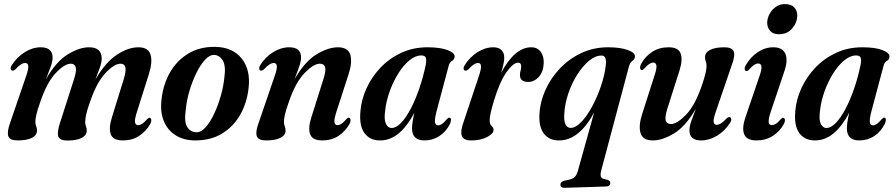

<svg xmlns="http://www.w3.org/2000/svg" viewBox="-20 -680 4395 942"><path d="M274 -76 343 -291Q356.5 -332.5 351.5 -350Q346.5 -367.5 327 -367.5Q297 -367.5 253.8 -322Q210.5 -276.5 178 -181Q163.5 -140.5 158.5 -118Q153.5 -95.5 153.5 -82.5Q153.5 -70.5 157.5 -61Q161.5 -51.5 161.5 -39Q161.5 -16.5 136.8 -3.8Q112 9 66.5 9Q28 9 20.8 -12Q13.5 -33 30 -78.5L108 -306Q120.5 -342 118.8 -356.5Q117 -371 103.5 -371Q94 -371 82.8 -364Q71.5 -357 54 -338.5Q47 -332.5 41 -333.5Q33.5 -334 32.5 -342.2Q31.5 -350.5 38 -360.5Q63 -400 101.5 -424Q140 -448 179.5 -448Q238 -448 238 -398Q238 -377.5 228 -350.5Q218 -323.5 205.5 -291.5Q255.5 -378.5 312.5 -413.2Q369.5 -448 417 -448Q479 -448 479 -393Q479 -374 469.8 -348.2Q460.5 -322.5 448 -289.5Q497.5 -375 553.5 -411.5Q609.5 -448 659 -448Q708 -448 718.8 -411Q729.5 -374 709 -312L652 -131.5Q640 -94.5 642.5 -80.2Q645 -66 657.5 -66Q667 -66 677.2 -72.5Q687.5 -79 703 -96.5Q709.5 -103 714 -102Q720 -101.5 722 -93.5Q724 -85.5 717 -71.5Q696.5 -35.5 662.5 -13.2Q628.5 9 583 9Q534.5 9 523.5 -21.2Q512.5 -51.5 529 -104L587 -291Q599.5 -332.5 595 -350Q590.5 -367.5 571 -367.5Q541 -367.5 497.8 -322Q454.5 -276.5 422 -181Q407.5 -141 402.8 -118Q398 -95 398 -81.5Q398 -69.5 401.8 -60.2Q405.5 -51 405.5 -38.5Q405.5 -16.5 380.8 -3.5Q356 9.5 311 9.5Q272.5 9.5 266 -11Q259.5 -31.5 274 -76Z M1035 -450Q1121 -449 1165.8 -392.8Q1210.5 -336.5 1199.5 -247Q1191.5 -175 1158.5 -117Q1125.5 -59 1070 -25Q1014.5 9 938.5 9Q883 9 843 -15.5Q803 -40 784 -85.2Q765 -130.5 772.5 -192Q780.5 -266 814 -324.5Q847.5 -383 903.5 -417Q959.5 -451 1035 -450ZM944.5 -31Q967 -31 989.2 -56Q1011.5 -81 1030.5 -121.5Q1049.5 -162 1062.8 -208.2Q1076 -254.5 1080.5 -297Q1089 -357 1073 -383.2Q1057 -409.5 1030.5 -410.5Q1008 -411 985.2 -386Q962.5 -361 942.8 -320.5Q923 -280 909.2 -233Q895.5 -186 891.5 -142.5Q882.5 -80.5 899.2 -55.8Q916 -31 944.5 -31Z M1260.5 -333.5Q1253 -334 1252 -342.5Q1251 -351 1257.5 -361.5Q1282.5 -401 1320.8 -424.5Q1359 -448 1399 -448Q1457 -448 1457 -398Q1457 -378.5 1447.2 -351Q1437.5 -323.5 1425.5 -292Q1476 -379 1533.2 -413.5Q1590.5 -448 1637.5 -448Q1688.5 -448 1699 -410.5Q1709.5 -373 1689 -312L1630.5 -131.5Q1618.5 -94.5 1621 -80.2Q1623.5 -66 1636.5 -66Q1645 -66 1655 -72.2Q1665 -78.5 1680 -96.5Q1686.5 -103.5 1691.5 -102.5Q1697.5 -101.5 1699.5 -93.5Q1701.5 -85.5 1694.5 -71.5Q1673.5 -34.5 1640 -12.8Q1606.5 9 1561.5 9Q1513 9 1501.8 -21Q1490.5 -51 1507.5 -104L1566.5 -291Q1580 -333 1575.2 -350.2Q1570.5 -367.5 1549 -367.5Q1519 -367.5 1474.8 -322.2Q1430.5 -277 1397.5 -181Q1383 -140.5 1378 -118Q1373 -95.5 1373 -82.5Q1373 -70 1377 -60.8Q1381 -51.5 1381 -39Q1381 -17 1356.2 -4Q1331.5 9 1286 9Q1248 9 1240.2 -11.5Q1232.5 -32 1248 -74.5L1326.5 -303.5Q1340 -341.5 1338.2 -356.2Q1336.5 -371 1323 -371Q1313.5 -371 1302.2 -364Q1291 -357 1274 -339Q1266.5 -332.5 1260.5 -333.5Z M2122 -134.5Q2111.5 -94 2114.2 -79.5Q2117 -65 2129.5 -65Q2138.5 -65 2148.5 -71.8Q2158.5 -78.5 2173 -96Q2180 -103.5 2185 -102.5Q2198.5 -101 2188.5 -74Q2170 -35.5 2136.8 -13.2Q2103.5 9 2062.5 9Q2001.5 9 2001.5 -50.5Q2001.5 -76.5 2013 -126.5Q1977.5 -60 1936 -25.5Q1894.5 9 1844.5 9Q1794.5 9 1768 -27.2Q1741.5 -63.5 1748.5 -135.5Q1753 -192 1778.5 -247.5Q1804 -303 1847 -348.2Q1890 -393.5 1948.5 -420.8Q2007 -448 2077.5 -448Q2141 -448 2176.5 -434Q2212 -420 2210.5 -402Q2209.5 -387.5 2198 -381.5Q2186.5 -375.5 2181.5 -357.5ZM1869.5 -135.5Q1863.5 -92 1873.8 -72Q1884 -52 1901 -52Q1923.5 -52 1947.8 -77.2Q1972 -102.5 1995 -146.2Q2018 -190 2037.2 -246Q2056.5 -302 2069 -363Q2073 -384.5 2069.2 -396.2Q2065.5 -408 2047 -408Q2018 -408 1988.5 -383.8Q1959 -359.5 1934 -319.5Q1909 -279.5 1891.8 -231.5Q1874.5 -183.5 1869.5 -135.5Z M2263.5 -333.5Q2256 -334 2254.8 -342Q2253.5 -350 2260 -360.5Q2285 -400 2322.8 -424Q2360.5 -448 2400 -448Q2426.5 -448 2440.2 -434.5Q2454 -421 2454 -397.5Q2454 -382 2449.8 -363.8Q2445.5 -345.5 2438.5 -323Q2506.5 -448 2586 -448Q2617 -448 2633.2 -425.5Q2649.5 -403 2647.5 -367Q2645 -326 2622.8 -302Q2600.5 -278 2572 -278Q2531 -278 2531 -311.5Q2531 -323 2534 -333.2Q2537 -343.5 2537 -354.5Q2537 -372.5 2522 -372.5Q2498 -372.5 2465 -326Q2432 -279.5 2403.5 -186.5Q2393 -150.5 2387.8 -128.2Q2382.5 -106 2382.5 -89Q2382.5 -70 2392 -61.8Q2401.5 -53.5 2401.5 -43Q2401.5 -24 2369.5 -7.5Q2337.5 9 2291.5 9Q2253.5 9 2245.8 -13.8Q2238 -36.5 2254 -80.5L2328.5 -303.5Q2341.5 -342 2340 -356.5Q2338.5 -371 2325 -371Q2316 -371 2305.2 -364.2Q2294.5 -357.5 2276.5 -338.5Q2269 -332 2263.5 -333.5Z M2751 241.5Q2729.5 242 2729.5 225.5Q2729.5 211 2751 206Q2784 200.5 2796.2 191.5Q2808.5 182.5 2815 159L2895 -128Q2821 9 2723 9Q2675 9 2649.2 -23.5Q2623.5 -56 2626.5 -117.5Q2629 -177.5 2654.8 -236Q2680.5 -294.5 2725.5 -342.5Q2770.5 -390.5 2831 -419.2Q2891.5 -448 2963 -448Q3025.5 -448 3061.2 -434.2Q3097 -420.5 3095 -402.5Q3094 -389 3082.5 -381Q3071 -373 3065.5 -353L2930.5 153.5Q2925.5 171.5 2927 182.5Q2928.5 193.5 2941 197.5L2961.5 202.5Q2974 207.5 2974 216.5Q2974 234.5 2953 235ZM2748.5 -121Q2746 -86 2754.8 -69.2Q2763.5 -52.5 2779.5 -52.5Q2804.5 -52.5 2832.2 -81.8Q2860 -111 2885 -157.2Q2910 -203.5 2928.2 -257Q2946.5 -310.5 2952 -359Q2958.5 -407.5 2931 -407.5Q2901 -407.5 2870 -381.8Q2839 -356 2812.2 -314Q2785.5 -272 2768.2 -221.2Q2751 -170.5 2748.5 -121Z M3559 -105.5Q3566.5 -104.5 3567.5 -96Q3568.5 -87.5 3562 -77.5Q3537.5 -38.5 3499 -14.8Q3460.5 9 3420.5 9Q3362.5 9 3362.5 -40.5Q3362.5 -60 3372.2 -87.5Q3382 -115 3394 -146.5Q3344 -60 3287 -25.5Q3230 9 3183.5 9Q3132.5 9 3122.2 -28.5Q3112 -66 3132.5 -126.5L3190.5 -307.5Q3203 -344.5 3200.5 -358.8Q3198 -373 3185 -373Q3176 -373 3165.8 -366.5Q3155.5 -360 3141 -343.5Q3133 -335.5 3128.5 -336.5Q3122.5 -337 3120.8 -345.2Q3119 -353.5 3126 -367.5Q3145.5 -403 3179.8 -425.5Q3214 -448 3260 -448Q3308 -448 3319.2 -417.8Q3330.5 -387.5 3314 -335L3254.5 -148Q3241.5 -106 3246.2 -88.8Q3251 -71.5 3272 -71.5Q3301.5 -71.5 3345.5 -116.8Q3389.5 -162 3422.5 -258Q3436.5 -298.5 3441.5 -320.8Q3446.5 -343 3446.5 -356.5Q3446.5 -369 3442.8 -378.2Q3439 -387.5 3439 -400Q3439 -422 3463.5 -435Q3488 -448 3533.5 -448Q3572 -448 3579.8 -427.5Q3587.5 -407 3571.5 -364.5L3493 -135Q3479.5 -97 3481.2 -82.2Q3483 -67.5 3496.5 -67.5Q3505.5 -67.5 3516.8 -74.2Q3528 -81 3546 -100Q3553.5 -106.5 3559 -105.5Z M3801.5 -512Q3774 -512 3759.2 -527.8Q3744.5 -543.5 3744 -568Q3744 -589 3755 -610.2Q3766 -631.5 3785.5 -645.8Q3805 -660 3831 -660Q3861.5 -660 3876.5 -644Q3891.5 -628 3891.5 -604Q3891.5 -570 3867.2 -541Q3843 -512 3801.5 -512ZM3761 -130Q3749.5 -95 3751.5 -80.5Q3753.5 -66 3766.5 -66Q3775.5 -66 3786 -72.2Q3796.5 -78.5 3811.5 -96Q3818 -103 3823 -102Q3829 -101.5 3830.8 -93.2Q3832.5 -85 3825.5 -71Q3805 -34.5 3771 -12.8Q3737 9 3691.5 9Q3643.5 9 3631.2 -21.5Q3619 -52 3637.5 -105L3705.5 -304.5Q3717.5 -338.5 3715.8 -353.5Q3714 -368.5 3700.5 -368.5Q3691 -368.5 3680.2 -361.8Q3669.5 -355 3653 -336.5Q3646.5 -330.5 3641.5 -331.5Q3635.5 -332 3633.8 -339.8Q3632 -347.5 3639 -360.5Q3662.5 -400.5 3698 -424.2Q3733.5 -448 3774 -448Q3819 -448 3833 -416.5Q3847 -385 3828.5 -331Z M4255.5 -134.5Q4245 -94 4247.8 -79.5Q4250.5 -65 4263 -65Q4272 -65 4282 -71.8Q4292 -78.5 4306.5 -96Q4313.5 -103.5 4318.5 -102.5Q4332 -101 4322 -74Q4303.5 -35.5 4270.2 -13.2Q4237 9 4196 9Q4135 9 4135 -50.5Q4135 -76.5 4146.5 -126.5Q4111 -60 4069.5 -25.5Q4028 9 3978 9Q3928 9 3901.5 -27.2Q3875 -63.5 3882 -135.5Q3886.5 -192 3912 -247.5Q3937.5 -303 3980.5 -348.2Q4023.5 -393.5 4082 -420.8Q4140.5 -448 4211 -448Q4274.5 -448 4310 -434Q4345.5 -420 4344 -402Q4343 -387.5 4331.5 -381.5Q4320 -375.5 4315 -357.5ZM4003 -135.5Q3997 -92 4007.2 -72Q4017.5 -52 4034.5 -52Q4057 -52 4081.2 -77.2Q4105.5 -102.5 4128.5 -146.2Q4151.5 -190 4170.8 -246Q4190 -302 4202.5 -363Q4206.5 -384.5 4202.8 -396.2Q4199 -408 4180.5 -408Q4151.5 -408 4122 -383.8Q4092.5 -359.5 4067.5 -319.5Q4042.5 -279.5 4025.2 -231.5Q4008 -183.5 4003 -135.5Z"/></svg>

Font: Fraunces 144pt Soft SemiBold
Style: Italic
Weight: 600
Italic angle: -16°
Version: Version 1.000;[b76b70a41]